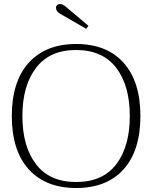

<svg xmlns="http://www.w3.org/2000/svg" viewBox="-20 -930 761 960"><path d="M281 -861Q260 -873 260 -891Q260 -900 266 -905Q272 -910 280 -910Q294 -910 312 -894L422 -801L411 -786ZM39 -350Q39 -522 123.5 -616Q208 -710 361 -710Q514 -710 598 -616Q682 -522 682 -350Q682 -177 598 -83.5Q514 10 361 10Q208 10 123.5 -83.5Q39 -177 39 -350ZM629 -350Q629 -502 561 -591Q493 -680 360 -680Q228 -680 160 -590.5Q92 -501 92 -350Q92 -198 160 -109Q228 -20 360 -20Q494 -20 561.5 -109Q629 -198 629 -350Z"/></svg>

Font: Taviraj ExtraLight
Style: Regular
Weight: 200
Designer: Katatrad Team
Foundry: CadsonDemak
Version: Version 1.030